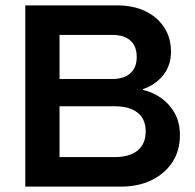

<svg xmlns="http://www.w3.org/2000/svg" viewBox="-20 -695 725 715"><path d="M74.2 0V-675H415Q475.8 -675 520.4 -653.8Q565 -632.5 590.8 -593.8Q616.7 -555 616.7 -503.3Q616.7 -450.8 587.5 -414.6Q558.3 -378.3 512.5 -363.3V-360Q550 -351.7 581.2 -329.2Q612.5 -306.7 631.2 -272.5Q650 -238.3 650 -191.7Q650 -134.2 622.1 -91.3Q594.2 -48.3 544.6 -24.2Q495 0 430 0ZM201.7 -110H406.7Q462.5 -110 492.5 -134.6Q522.5 -159.2 522.5 -205.8Q522.5 -251.7 492.5 -275.4Q462.5 -299.2 407.5 -299.2H201.7ZM201.7 -400.8H397.5Q441.7 -400.8 465.4 -422.1Q489.2 -443.3 489.2 -482.5Q489.2 -523.3 465.4 -544.2Q441.7 -565 397.5 -565H201.7Z"/></svg>

Font: Funnel Display SemiBold
Style: Regular
Weight: 600
Designer: NORD ID, Kristian Moeller
Foundry: Dicotype
Version: Version 1.000